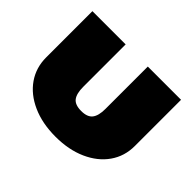

<svg xmlns="http://www.w3.org/2000/svg" viewBox="-125 -720 919 919"><g transform="rotate(45 335.0 -260.0)"><path d="M35 -222V-535H260V-248Q260 -202 276.5 -180.5Q293 -159 335 -159Q376 -159 393 -180.5Q410 -202 410 -248V-535H635V-222Q635 -153 597.5 -99.5Q560 -46 492 -15.5Q424 15 335 15Q245 15 177 -15.5Q109 -46 72 -99.5Q35 -153 35 -222Z"/></g></svg>

Font: Prompt Black
Style: Regular
Weight: 900
Designer: Katatrad Team
Foundry: CadsonDemak
Version: Version 1.001